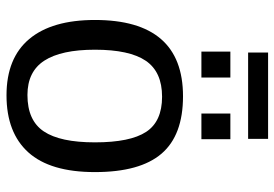

<svg xmlns="http://www.w3.org/2000/svg" viewBox="-148 -694 852 596"><g transform="rotate(90 278.0 -396.0)"><path d="M514.2 -264.6C514.2 -358.1 495.1 -427 457 -471.4C418.9 -515.9 359.5 -538.1 278.8 -538.1C120.9 -538.1 42 -446.9 42 -264.6C42 -175.8 61.7 -107.8 101.1 -60.8C140.5 -13.8 198.7 9.8 275.9 9.8C353.4 9.8 412.4 -12.9 453.1 -58.1C493.8 -103.4 514.2 -172.2 514.2 -264.6ZM421.9 -264.6C421.9 -192.7 410.6 -139.8 387.9 -106C365.3 -72.1 327.6 -55.2 274.9 -55.2C226.4 -55.2 190.8 -72.7 168.2 -107.7C145.6 -142.7 134.3 -195 134.3 -264.6C134.3 -336.3 145.8 -388.9 168.7 -422.6C191.7 -456.3 228.8 -473.1 280.3 -473.1C331.4 -473.1 367.8 -456.6 389.4 -423.6C411.1 -390.5 421.9 -337.6 421.9 -264.6ZM332.5 -595.2H412.1V-685.1H332.5ZM140.1 -595.2H220.7V-685.1H140.1ZM411.1 -740.2V-802.2H143.1V-740.2Z"/></g></svg>

Font: Arimo
Style: Regular
Weight: 400
Designer: Steve Matteson
Foundry: Monotype Imaging Inc.
Version: Version 1.32